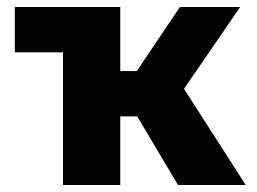

<svg xmlns="http://www.w3.org/2000/svg" viewBox="-20 -530 736 550"><path d="M490 0 331.5 -266.5 495.5 -510H668L507 -275.5L684 0ZM160.5 0V-510H324.5V-326.5H480V-196.5H324.5V0ZM22.5 -380V-510H324.5L160.5 -380Z"/></svg>

Font: Geologica Roman
Style: Bold
Weight: 700
Designer: Sindre Bremnes, Frode Helland
Foundry: Monokrom Skriftforlag AS
Version: Version 1.010;gftools[0.9.28]